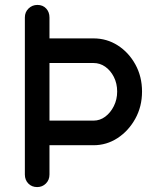

<svg xmlns="http://www.w3.org/2000/svg" viewBox="-20 -760 638 780"><path d="M181 -51Q181 -29 166.5 -14.5Q152 0 131 0Q109 0 95 -14.5Q81 -29 81 -51V-689Q81 -711 96 -725.5Q111 -740 132 -740Q154 -740 167.5 -725.5Q181 -711 181 -689ZM170 -270H360Q386 -270 407.5 -286Q429 -302 442.5 -329Q456 -356 456 -388Q456 -421 442.5 -447.5Q429 -474 407.5 -489Q386 -504 360 -504H169L129 -604H360Q414 -604 458.5 -575.5Q503 -547 530 -498Q557 -449 557 -388Q557 -327 529.5 -277.5Q502 -228 457.5 -199Q413 -170 360 -170H125Z"/></svg>

Font: Quicksand Light SemiBold
Style: Regular
Weight: 600
Version: Version 3.004